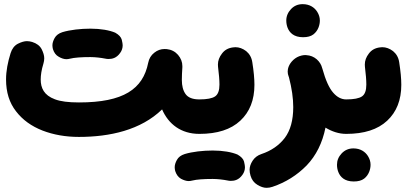

<svg xmlns="http://www.w3.org/2000/svg" viewBox="-20 -587 1971 930"><path d="M9.3 -202.1C9.3 -140.1 25.4 -88.9 57.6 -47.9C89.4 -6.3 132.3 24.4 186 45.4C239.3 65.9 298.3 76.2 362.3 76.2C512.2 76.2 662.1 43 765.1 -57.1C796.4 15.1 857.9 61.5 945.3 61.5H945.8C968.8 61.5 988.8 53.2 1004.9 37.1C1021 20.5 1028.8 1 1028.8 -22C1028.8 -44.9 1021 -64.9 1004.9 -81.1C988.8 -97.2 968.8 -105.5 945.8 -105.5H945.3C913.1 -105.5 891.1 -114.3 878.9 -131.3C866.7 -148.4 860.8 -170.9 860.8 -199.7C860.8 -218.8 861.8 -238.8 863.3 -260.7V-267.1C863.3 -286.6 856.4 -304.7 842.3 -321.3C828.1 -337.4 810.1 -346.7 788.1 -349.1C784.7 -349.6 780.8 -349.6 777.3 -349.6C759.3 -349.6 742.2 -343.8 727.1 -331.5C711.4 -319.3 701.7 -302.7 697.8 -282.7C672.4 -155.8 578.6 -90.8 362.3 -90.8C311.5 -90.8 272.9 -95.7 246.1 -106C192.9 -125.5 177.2 -161.1 177.2 -202.1C177.2 -221.7 180.7 -248 190.4 -279.3C192.9 -287.6 194.3 -296.4 194.3 -304.7C194.3 -317.9 189.9 -332.5 181.6 -349.1C172.9 -365.2 157.7 -377 135.7 -383.8C127.4 -386.2 118.7 -387.7 110.4 -387.7C97.7 -387.7 83 -383.3 66.4 -375C49.8 -366.2 38.1 -351.1 31.2 -329.1C17.6 -285.6 9.3 -243.2 9.3 -202.1ZM236.3 -349.1C241.7 -332 251 -319.3 264.6 -312C277.8 -304.2 290.5 -300.3 301.8 -300.3C307.1 -300.3 313 -301.3 318.8 -302.7C339.8 -308.1 374.5 -310.5 418 -310.5C440.9 -310.5 469.7 -307.1 488.8 -303.2C494.6 -301.8 500.5 -301.3 505.9 -301.3C522 -301.3 543.9 -304.7 562 -330.6C570.3 -341.8 574.2 -354.5 574.2 -367.7C574.2 -373 572.8 -381.8 569.8 -394.5C566.4 -407.2 556.2 -418.5 538.1 -428.7C510.3 -440.4 468.8 -448.2 418 -448.2C370.6 -448.2 319.3 -442.4 282.2 -431.2C264.2 -425.3 252 -416 244.6 -402.8C237.3 -389.6 233.9 -377.9 233.9 -367.2C233.9 -361.3 234.9 -355.5 236.3 -349.1Z M862.3 -22C862.3 1 870.6 20.5 886.7 37.1C903.3 53.2 922.9 61.5 945.8 61.5C1032.2 61.5 1098.1 40.5 1144 -2.4C1189.5 -44.9 1212.4 -102.5 1212.4 -176.3C1212.4 -205.6 1209 -242.2 1202.1 -285.6C1198.7 -308.6 1188.5 -326.2 1172.4 -339.4C1155.8 -352.1 1138.2 -358.4 1120.1 -358.4C1116.2 -358.4 1112.3 -357.9 1108.4 -357.4C1085.4 -354.5 1067.9 -344.7 1055.2 -327.6C1042 -310.5 1035.6 -293 1035.6 -274.4C1035.6 -271 1035.6 -267.1 1036.1 -263.7C1040.5 -228 1043 -199.2 1043 -177.2C1043 -148.9 1036.1 -129.9 1022 -120.1C1007.8 -110.4 982.4 -105.5 945.8 -105.5C922.9 -105.5 903.3 -97.2 886.7 -81.1C870.6 -64.9 862.3 -44.9 862.3 -22ZM828.6 241.2C834 258.3 843.3 271 856.4 278.8C870.1 286.1 882.8 290 894 290C899.4 290 905.3 289.1 911.1 287.6C932.1 282.2 966.8 279.8 1010.3 279.8C1033.2 279.8 1062 283.2 1081.1 287.1C1086.9 288.6 1092.8 289.1 1098.1 289.1C1114.3 289.1 1136.2 285.6 1154.3 259.8C1162.6 248.5 1166.5 235.8 1166.5 222.7C1166.5 217.3 1165 208.5 1162.1 195.8C1158.7 183.1 1148.4 171.9 1130.4 161.6C1102.5 149.9 1061 142.1 1010.3 142.1C962.9 142.1 911.6 147.9 874.5 159.2C856.4 165 844.2 174.3 836.9 187.5C829.6 200.7 826.2 212.4 826.2 223.1C826.2 229 827.1 234.9 828.6 241.2Z M1366.7 -487.8C1366.7 -475.6 1368.7 -463.9 1373 -452.6C1382.3 -428.7 1403.3 -406.7 1447.8 -406.7C1469.2 -406.7 1485.8 -411.1 1498 -420.4C1521.5 -438.5 1529.3 -466.8 1529.3 -487.8C1529.3 -502.4 1524.9 -516.6 1516.6 -529.8C1503.4 -550.8 1480 -566.9 1446.3 -566.9C1423.3 -566.9 1404.8 -559.1 1389.6 -543C1374.5 -526.9 1366.7 -508.3 1366.7 -487.8ZM1377.9 -217.3C1378.4 -215.8 1378.9 -214.8 1379.4 -213.4C1393.6 -159.2 1400.4 -110.8 1400.4 -68.4C1400.4 -4.9 1386.7 44.9 1359.4 81.1C1332 116.7 1294.4 143.1 1246.1 159.2C1227.5 165.5 1213.4 176.3 1203.6 191.4C1193.8 206.5 1189 221.2 1189 235.4C1189 244.1 1190.4 253.4 1193.4 263.7C1199.2 283.7 1210.4 298.3 1226.6 308.1C1242.7 317.9 1257.3 322.8 1271 322.8C1280.3 322.8 1290 321.3 1299.8 317.9C1363.8 296.4 1418.9 261.7 1465.3 214.4C1511.2 166.5 1541.5 105.5 1556.6 31.2C1587.9 50.3 1621.6 61.5 1656.7 61.5H1657.2C1680.2 61.5 1700.2 53.2 1716.3 37.1C1732.4 20.5 1740.2 1 1740.2 -22C1740.2 -44.9 1732.4 -64.9 1716.3 -81.1C1700.2 -97.2 1680.2 -105.5 1657.2 -105.5H1656.7C1633.8 -105.5 1612.8 -116.2 1593.8 -138.2C1574.7 -159.7 1557.1 -198.2 1541.5 -254.4L1540.5 -257.3C1536.6 -273.4 1527.8 -287.6 1514.2 -299.8C1500 -312 1483.4 -318.8 1464.4 -319.8C1462.4 -320.3 1460.4 -320.3 1458.5 -320.3C1452.1 -320.3 1446.3 -319.3 1440.4 -317.9C1425.3 -314.5 1412.1 -307.1 1400.9 -296.9C1377.9 -275.4 1373.5 -253.4 1373.5 -240.2C1373.5 -232.4 1375 -224.6 1377.9 -217.3Z M1573.7 -22C1573.7 1 1582 20.5 1598.1 37.1C1614.7 53.2 1634.3 61.5 1657.2 61.5C1743.7 61.5 1809.6 40.5 1855.5 -2.4C1900.9 -44.9 1923.8 -102.5 1923.8 -176.3C1923.8 -205.6 1920.4 -242.2 1913.6 -285.6C1910.2 -308.6 1899.9 -326.2 1883.8 -339.4C1867.2 -352.1 1849.6 -358.4 1831.5 -358.4C1827.6 -358.4 1823.7 -357.9 1819.8 -357.4C1796.9 -354.5 1779.3 -344.7 1766.6 -327.6C1753.4 -310.5 1747.1 -293 1747.1 -274.4C1747.1 -271 1747.1 -267.1 1747.6 -263.7C1752 -228 1754.4 -199.2 1754.4 -177.2C1754.4 -148.9 1747.6 -129.9 1733.4 -120.1C1719.2 -110.4 1693.8 -105.5 1657.2 -105.5C1634.3 -105.5 1614.7 -97.2 1598.1 -81.1C1582 -64.9 1573.7 -44.9 1573.7 -22ZM1612.3 210.9C1612.3 223.1 1614.3 234.9 1618.7 246.1C1627.9 270 1648.9 292 1693.4 292C1714.8 292 1731.4 287.6 1743.7 278.3C1767.1 260.3 1774.9 231.9 1774.9 210.9C1774.9 196.3 1770.5 182.1 1762.2 168.9C1749 147.9 1725.6 131.8 1691.9 131.8C1668.9 131.8 1649.9 140.1 1634.8 156.2C1619.6 172.4 1612.3 190.4 1612.3 210.9Z"/></svg>

Font: Mikhak Black
Style: Regular
Weight: 900
Designer: Amin Abedi
Version: Version 3.2